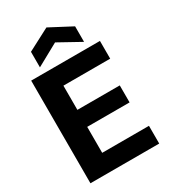

<svg xmlns="http://www.w3.org/2000/svg" viewBox="-222 -1031 998 1134"><g transform="rotate(-30 277.0 -463.5)"><path d="M50 0V-700H519V-579H200V-414H489V-298H200V-121H519V0ZM134 -742V-848L285 -927L435 -848V-742L285 -825Z"/></g></svg>

Font: DM Sans 36pt Black
Style: Regular
Weight: 900
Designer: Colophon Foundry, Jonny Pinhorn
Foundry: Colophon Foundry
Version: Version 4.004;gftools[0.9.30]